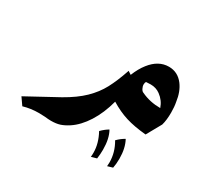

<svg xmlns="http://www.w3.org/2000/svg" viewBox="-103 -469 823 769"><g transform="rotate(30 308.0 -84.5)"><path d="M399 18Q417 50 417 101Q417 122 414 143L389 150Q390 143 390 130Q390 88 366 44Q383 27 399 18ZM474 18Q492 51 492 99Q492 123 488 143L464 150L465 133Q465 86 440 44Q457 27 474 18ZM363 -90Q347 -30 319 14Q291 58 256 81Q236 94 219 99.5Q202 105 178 105Q167 105 149 103L122 102Q84 102 50 112L27 79L170 1Q223 -29 256 -61Q289 -93 309 -130.5Q329 -168 348 -224L363 -214Q377 -249 396 -273Q432 -319 480 -319Q521 -319 547 -285Q569 -256 575 -211Q579 -191 579 -164Q579 -129 572 -105L534 -37Q479 -42 440.5 -54Q402 -66 363 -90ZM496 -207Q477 -221 452 -221L431 -220Q427 -216 427 -207Q427 -198 432 -188.5Q437 -179 444 -177Q484 -158 532 -158Q522 -188 496 -207Z"/></g></svg>

Font: Mirza SemiBold
Style: Regular
Weight: 600
Designer: Arabic design by Kourosh Beigpour, Latin design by Eduardo Tunni, engineering by Lasse Fister
Version: Version 1.0010g